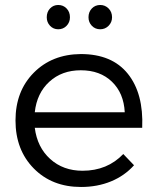

<svg xmlns="http://www.w3.org/2000/svg" viewBox="-20 -745 628 768"><path d="M212.9 -627.9Q193.4 -627.9 180.2 -641.8Q167 -655.8 167 -675.8Q167 -697.3 180.2 -711.2Q193.4 -725.1 212.9 -725.1Q232.9 -725.1 246.3 -711.2Q259.8 -697.3 259.8 -675.8Q259.8 -655.8 246.3 -641.8Q232.9 -627.9 212.9 -627.9ZM380.9 -627.9Q360.8 -627.9 347.4 -641.8Q334 -655.8 334 -675.8Q334 -697.3 347.4 -711.2Q360.8 -725.1 380.9 -725.1Q400.4 -725.1 414.3 -711.2Q428.2 -697.3 428.2 -675.8Q428.2 -655.8 414.3 -641.8Q400.4 -627.9 380.9 -627.9ZM303.2 -528.8Q428.2 -528.8 491.5 -449.7Q554.7 -370.6 548.8 -233.9H119.1Q128.9 -155.8 180.9 -108.9Q232.9 -62 310.1 -62Q409.2 -62 473.1 -128.9L516.1 -84Q478.5 -42 424.1 -19.5Q369.6 2.9 304.2 2.9Q188 2.9 115 -71.3Q42 -145.5 42 -263.2Q42 -380.4 115 -454.1Q188 -527.8 303.2 -528.8ZM119.1 -295.9H479Q475.1 -372.6 427.7 -418.2Q380.4 -463.9 303.2 -463.9Q227.5 -463.9 177.5 -418.2Q127.4 -372.6 119.1 -295.9Z"/></svg>

Font: Montserrat-Arabic Light
Style: Regular
Weight: 300
Designer: Mohamed Gaber
Foundry: Kief Type Foundry
Version: Version 5.008;PS 005.008;hotconv 1.0.88;makeotf.lib2.5.64775